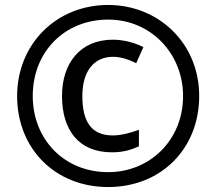

<svg xmlns="http://www.w3.org/2000/svg" viewBox="-20 -744 872 774"><path d="M416 10C629 10 783 -144 783 -357C783 -570 619 -724 416 -724C205 -724 49 -564 49 -357C49 -144 203 10 416 10ZM416 -50C239 -50 112 -182 112 -357C112 -536 241 -665 416 -665C590 -665 718 -526 718 -357C718 -178 583 -50 416 -50ZM431 -130C478 -130 508 -140 540 -154V-221C507 -208 466 -198 435 -198C347 -198 312 -255 312 -357C312 -455 357 -515 436 -515C464 -515 496 -506 529 -489L558 -554C521 -573 476 -584 435 -584C303 -584 230 -489 230 -357C230 -220 297 -130 431 -130Z"/></svg>

Font: Noto Sans Gunjala Gondi Semibold
Style: Regular
Weight: 400
Designer: Ek Type
Foundry: Ek Type
Version: Version 1.004